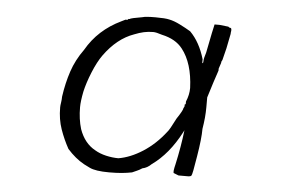

<svg xmlns="http://www.w3.org/2000/svg" viewBox="-47 -671 1137 757"><g transform="rotate(5 521.5 -292.5)"><path d="M539.1 -605.5Q578.1 -605.5 593.8 -601.6Q613.3 -597.7 636.7 -585.9Q660.2 -574.2 679.7 -562.5Q718.8 -523.4 738.3 -457V-445.3V-441.4Q742.2 -441.4 742.2 -449.2Q742.2 -460.9 750 -484.4Q753.9 -503.9 757.8 -523.4Q761.7 -543 765.6 -562.5L773.4 -597.7H793L828.1 -593.8Q832 -589.8 835.9 -589.8Q843.8 -589.8 839.8 -570.3V-566.4L835.9 -546.9L828.1 -507.8L816.4 -460.9L812.5 -453.1V-449.2L804.7 -425.8V-418L800.8 -406.2L796.9 -394.5L789.1 -371.1L769.5 -308.6V-269.5Q769.5 -250 767.6 -228.5Q765.6 -207 761.7 -183.6Q761.7 -144.5 750 -74.2Q738.3 0 734.4 3.9Q730.5 7.8 722.7 7.8H699.2H683.6Q664.1 0 664.1 0Q660.2 -3.9 668 -35.2Q683.6 -105.5 691.4 -171.9L687.5 -164.1Q640.6 -74.2 574.2 -27.3Q558.6 -11.7 539.1 -7.8Q527.3 0 517.6 3.9Q507.8 7.8 500 11.7Q480.5 15.6 459 17.6Q437.5 19.5 410.2 19.5Q355.5 19.5 332 7.8L324.2 3.9L316.4 0L308.6 -3.9Q273.4 -23.4 242.2 -58.6Q222.7 -93.8 209 -132.8Q195.3 -171.9 195.3 -218.8Q195.3 -226.6 197.3 -238.3Q199.2 -250 199.2 -261.7Q207 -316.4 222.7 -363.3Q238.3 -410.2 269.5 -453.1Q316.4 -535.2 406.2 -578.1L421.9 -585.9H429.7L433.6 -589.8H437.5Q441.4 -593.8 488.3 -601.6Q500 -605.5 539.1 -605.5ZM570.3 -539.1V-546.9ZM652.3 -492.2Q625 -527.3 570.3 -539.1Q546.9 -546.9 535.2 -546.9Q515.6 -546.9 498 -543Q480.5 -539.1 460.9 -531.2Q394.5 -507.8 343.8 -437.5Q324.2 -410.2 306.6 -367.2Q289.1 -324.2 281.2 -289.1Q273.4 -250 273.4 -226.6Q273.4 -179.7 285.2 -140.6Q304.7 -85.9 347.7 -62.5Q367.2 -50.8 392.6 -44.9Q418 -39.1 441.4 -39.1Q488.3 -46.9 537.1 -78.1Q585.9 -109.4 625 -160.2Q632.8 -168 656.2 -214.8Q679.7 -250 679.7 -257.8L683.6 -265.6V-269.5V-273.4Q687.5 -273.4 687.5 -277.3V-285.2Q699.2 -312.5 699.2 -339.8Q695.3 -437.5 652.3 -492.2Z"/></g></svg>

Font: 和音 by 宁静之雨，公众号njzyshare
Style: Regular
Weight: 400
Designer: Steve Matteson
Foundry: Ascender Corporation
Version: Version 6.00;June 8, 2018;FontCreator 11.0.0.2388 32-bit